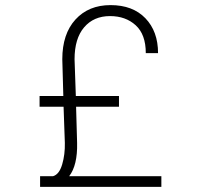

<svg xmlns="http://www.w3.org/2000/svg" viewBox="-20 -732 780 752"><path d="M234 -172 229 -314H135V-356H228L224 -500Q224 -599 275.5 -655.5Q327 -712 413 -712Q500 -712 549.5 -660.5Q599 -609 599 -524H551Q551 -597 511.5 -633Q472 -669 411 -669Q347 -669 309.5 -625Q272 -581 272 -500L277 -356H446V-314H278L282 -172Q284 -85 251 -42H612V0H137V-42H188Q212 -49 223.5 -88Q235 -127 234 -172Z"/></svg>

Font: Freesentation 2 ExtraLight
Style: Regular
Weight: 260
Designer: glyphs from Roboto by Christian Robertson / Hangul glyphs from Noto Sans CJK(Source Han Sans) by Jang Soo-young and Kang
Foundry: PT&
Version: Version 2.001